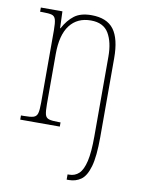

<svg xmlns="http://www.w3.org/2000/svg" viewBox="-87 -603 676 903"><g transform="rotate(10 250.5 -151.0)"><path d="M295 240V215H302Q330 215 349 197Q368 179 378 136Q388 93 388 16V-364Q388 -433 363 -475Q338 -517 278 -517Q213 -517 177.5 -470.5Q142 -424 142 -333V-95Q142 -60 146 -44.5Q150 -29 164.5 -24.5Q179 -20 211 -20H220V0H31V-20H44Q76 -20 90.5 -24.5Q105 -29 109.5 -44.5Q114 -60 114 -95V-441Q114 -476 109.5 -492Q105 -508 91 -512Q77 -516 47 -516H35V-536H138L141 -456H143Q165 -497 195 -519.5Q225 -542 276 -542Q350 -542 383 -498Q416 -454 416 -361V16Q416 108 402 156.5Q388 205 363 222.5Q338 240 306 240Z"/></g></svg>

Font: Noto Serif Thai Condensed Thin
Style: Regular
Weight: 100
Width: 3
Designer: Monotype Design Team
Foundry: Monotype Imaging Inc.
Version: Version 2.001; ttfautohint (v1.8.4.7-5d5b)